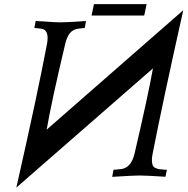

<svg xmlns="http://www.w3.org/2000/svg" viewBox="-20 -833 885 906"><path d="M701.7 -510.3 57.1 52.2Q157.7 -392.1 202.1 -627.4Q204.6 -640.6 204.6 -653.8Q204.6 -694.3 173.3 -697.8L142.1 -701.2L148.4 -733.9Q242.7 -727.5 264.2 -727.5Q290.5 -727.5 385.7 -733.9L379.9 -701.2L350.1 -697.8Q325.2 -694.8 310.3 -677.2Q295.4 -659.7 287.1 -623Q223.1 -354 200.2 -221.2Q322.3 -328.1 844.7 -784.7Q746.6 -345.7 699.7 -105Q696.8 -91.3 696.8 -78.1Q696.8 -62.5 700.4 -53.5Q704.1 -44.4 713.4 -40.3Q722.7 -36.1 731.7 -34.7Q740.7 -33.2 758.3 -32.2Q760.3 -32.2 761.5 -32.2Q762.7 -32.2 764.4 -32Q766.1 -31.7 767.6 -31.7L760.7 1Q666 -4.9 638.2 -4.9Q613.8 -4.9 509.3 1.5L515.6 -31.7L551.8 -35.2Q599.1 -41 615.2 -109.4Q679.2 -383.3 701.7 -510.3ZM671.9 -813.5 660.6 -759.8H412.1L423.3 -813.5Z"/></svg>

Font: Flanker
Style: Bold Italic
Weight: 700
Italic angle: -12°
Designer: Flanker
Version: Version 2.000